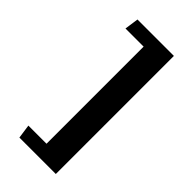

<svg xmlns="http://www.w3.org/2000/svg" viewBox="-246 -747 906 906"><g transform="rotate(45 206.5 -294.0)"><path d="M80 30H201V-618H80L90 -688H333V100H90Z"/></g></svg>

Font: Gold
Style: Regular
Weight: 400
Designer: jaiki
Version: Version 1.000